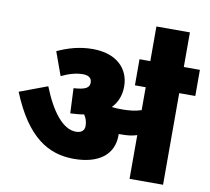

<svg xmlns="http://www.w3.org/2000/svg" viewBox="-86 -902 1095 999"><g transform="rotate(10 461.5 -402.5)"><path d="M565 -212C565 -215 565 -218 565 -220C569 -220 574 -220 578 -220C607 -220 634 -222 661 -231V0H838V-484H923V-622H838V-805H661V-622H604V-484H661V-363C631 -353 599 -349 561 -349C539 -349 521 -350 505 -352C535 -383 550 -422 550 -468C550 -562 482 -632 356 -632C283 -632 222 -612 170 -588L215 -464C254 -483 292 -494 328 -494C355 -494 375 -484 375 -458C375 -432 358 -418 292 -414L298 -282C324 -283 348 -285 370 -289C382 -272 388 -252 388 -231C388 -206 371 -193 343 -193C273 -193 210 -277 161 -401L14 -346C107 -117 225 -52 357 -52C488 -52 565 -111 565 -212Z"/></g></svg>

Font: Noto Sans Black
Style: Italic
Weight: 900
Italic angle: -12°
Designer: Monotype Design Team
Foundry: Monotype Imaging Inc.
Version: Version 2.013